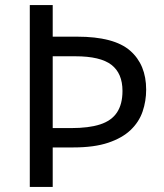

<svg xmlns="http://www.w3.org/2000/svg" viewBox="-20 -734 645 754"><path d="M554 -382Q554 -337 540 -296Q526 -255 493 -223.5Q460 -192 405 -173.5Q350 -155 268 -155H187V0H97V-714H187V-590H283Q428 -590 491 -535Q554 -480 554 -382ZM259 -231Q329 -231 373.5 -245.5Q418 -260 439.5 -292.5Q461 -325 461 -377Q461 -446 417.5 -479.5Q374 -513 276 -513H187V-231Z"/></svg>

Font: Noto Sans Kannada
Style: Regular
Weight: 400
Designer: Jelle Bosma - Monotype Design Team
Foundry: Monotype Imaging Inc.
Version: Version 2.003